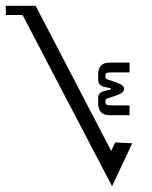

<svg xmlns="http://www.w3.org/2000/svg" viewBox="-20 -640 523 660"><path d="M365.2 0 57.6 -588.4H0V-620.1H102.5L362.3 -121.1L376 -150.4L434.6 -147.5ZM425.3 -244.1H356.4Q318.4 -244.1 317.4 -283.7V-303.2Q317.4 -322.8 339.8 -327.4Q362.3 -332 362.3 -334.5Q362.3 -336.9 339.8 -341.3Q317.4 -345.7 317.4 -365.7V-385.3Q318.4 -424.8 356.4 -424.8H425.3V-391.1H367.2Q356.9 -391.1 349.6 -390.1Q342.3 -389.2 342.3 -377Q342.3 -370.1 347.2 -367.9Q352.1 -365.7 379.4 -356.7Q406.7 -347.7 406.7 -334.5Q406.7 -320.8 379.4 -311.8Q352.1 -302.7 347.2 -300.8Q342.3 -298.8 342.3 -291.5Q342.3 -279.8 349.6 -278.8Q356.9 -277.8 367.2 -277.8H425.3Z"/></svg>

Font: Aswaq
Style: Regular
Weight: 400
Designer: Husham Jawad
Version: Version 1.000;November 3, 2021;FontCreator 14.0.0.2814 32-bi